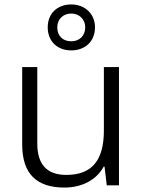

<svg xmlns="http://www.w3.org/2000/svg" viewBox="-20 -835 643 865"><path d="M301 -608C362 -608 408 -647 408 -712C408 -774 361 -815 301 -815C239 -815 195 -775 195 -712C195 -647 240 -608 301 -608ZM301 -649C262 -649 238 -674 238 -712C238 -749 265 -774 301 -774C336 -774 364 -749 364 -712C364 -674 338 -649 301 -649ZM516 -533H448V-247C448 -115 396 -47 279 -47C192 -47 148 -93 148 -189V-533H80V-184C80 -52 145 10 270 10C353 10 416 -27 447 -84H451L461 0H516Z"/></svg>

Font: Noto Kufi Arabic Light
Style: Regular
Weight: 300
Designer: Monotype Design Team, David Williams, Khaled Hosny
Foundry: Google LLC
Version: Version 2.109